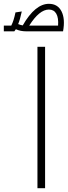

<svg xmlns="http://www.w3.org/2000/svg" viewBox="-116 -985 354 1005"><path d="M80 -740H120V0H80ZM-35 -920 -2 -925Q-11 -882 -21 -859Q-9 -854 3 -852Q68 -965 140 -965Q186 -965 206 -925.5Q226 -886 214 -821H21Q-9 -821 -33 -832Q-37 -827 -41 -821H-96V-851H-57Q-44 -876 -35 -920ZM140 -935Q90 -935 37 -851H188Q191 -892 178.5 -913.5Q166 -935 140 -935Z"/></svg>

Font: Readex Pro Light
Style: Regular
Weight: 300
Designer: Bonnie Shaver-Troup, Thomas Jockin
Foundry: Lexend
Version: Version 1.200; ttfautohint (v1.8.3)